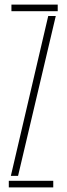

<svg xmlns="http://www.w3.org/2000/svg" viewBox="-20 -820 292 840"><path d="M18.5 0V-29H213V0ZM30 -771V-800H232.5V-771ZM27.5 -50.5 191 -750H224L59 -50.5Z"/></svg>

Font: Big Shoulders Stencil Display ExtraLight
Style: Regular
Weight: 250
Designer: Patric King
Foundry: XO Type Co
Version: Version 2.001